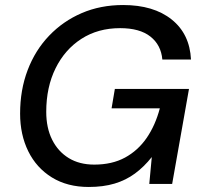

<svg xmlns="http://www.w3.org/2000/svg" viewBox="-20 -732 807 764"><path d="M333 12Q248 12 186.5 -26Q125 -64 92.5 -130Q60 -196 60 -280Q60 -374 90 -453Q120 -532 175.5 -590Q231 -648 305.5 -680Q380 -712 470 -712Q591 -712 663 -654.5Q735 -597 740 -495H626Q621 -553 578.5 -586.5Q536 -620 458 -620Q370 -620 304 -577.5Q238 -535 201 -460Q164 -385 164 -287Q164 -223 187.5 -176Q211 -129 253.5 -103Q296 -77 355 -77Q426 -77 477.5 -105Q529 -133 563.5 -183Q598 -233 616 -301H424L437 -378H732L665 0H574L584 -107Q553 -68 517 -41.5Q481 -15 436 -1.5Q391 12 333 12Z"/></svg>

Font: DM Sans 24pt Medium
Style: Italic
Weight: 500
Italic angle: -10°
Designer: Colophon Foundry, Jonny Pinhorn
Foundry: Colophon Foundry
Version: Version 4.004;gftools[0.9.30]